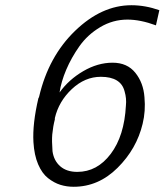

<svg xmlns="http://www.w3.org/2000/svg" viewBox="-20 -697 630 735"><path d="M127 -321Q128 -322 129 -324.5Q130 -327 130 -328Q166 -481 267.5 -579Q369 -677 483 -677Q536 -677 590 -658L577 -600Q517 -622 468 -622Q412 -622 363.5 -593Q315 -564 284 -520Q253 -476 233.5 -430Q214 -384 208 -343Q243 -392 298.5 -424.5Q354 -457 411 -457Q467 -457 498 -418.5Q529 -380 533 -325Q538 -272 526 -223Q503 -127 430 -54.5Q357 18 262 18Q235 18 211 10.5Q187 3 164 -15Q141 -33 126 -68Q111 -103 108 -153Q104 -223 127 -321ZM190 -245V-240Q183 -213 180 -182Q178 -158 181 -118Q186 -82 210.5 -60.5Q235 -39 276 -39Q352 -39 404 -108Q456 -177 462 -293Q465 -320 457 -347Q443 -403 366 -403Q305 -403 255 -356Q205 -309 190 -245Z"/></svg>

Font: Coval
Style: ExtraLight Italic
Weight: 200
Foundry: Context Ltd
Version: Version 001.000